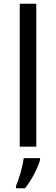

<svg xmlns="http://www.w3.org/2000/svg" viewBox="-20 -780 298 1021"><path d="M173 0V-760H85V0ZM193 70V61H106C101 104 80 176 65 209V221H113C149 178 184 106 193 70Z"/></svg>

Font: Noto Sans Osage
Style: Regular
Weight: 400
Designer: Monotype Design Team
Foundry: Monotype Imaging Inc.
Version: Version 2.002